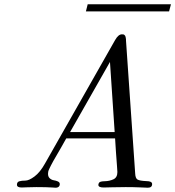

<svg xmlns="http://www.w3.org/2000/svg" viewBox="-20 -876 818 896"><path d="M189.9 -112.8 517.1 -689Q532.2 -715.8 548.8 -715.8Q552.7 -715.8 555.9 -715.3Q559.1 -714.8 561 -712.4Q563 -710 564 -709Q564.9 -708 565.9 -704.1Q566.9 -700.2 566.9 -699.2Q566.9 -698.2 567.9 -692.9V-688L610.8 -66.9Q611.8 -43.9 621.8 -38.1Q631.8 -32.2 663.1 -30.8Q689.9 -30.8 689.9 -17.1Q689.9 0 669.9 0Q665 0 634 -1.5Q603 -2.9 566.9 -2.9Q537.1 -2.9 503.2 -2Q469.2 -1 463.9 -1Q439 -1 439 -13.2Q439 -19 442.9 -23.9Q446.8 -29.8 469 -30.3Q491.2 -30.8 509.5 -39.3Q527.8 -47.9 527.8 -73.2Q527.8 -74.2 525.9 -102.1Q523.9 -129.9 521 -168.5Q518.1 -207 517.1 -230H289.1Q277.8 -210 264.9 -187Q252 -164.1 244.4 -151.6Q236.8 -139.2 229 -125Q221.2 -110.8 217.5 -103.5Q213.9 -96.2 210 -88.1Q206.1 -80.1 205.1 -75Q204.1 -69.8 204.1 -64.9Q204.1 -50.8 212.6 -43.5Q221.2 -36.1 231.2 -34.7Q241.2 -33.2 249.5 -29.5Q257.8 -25.9 258.8 -19Q259.8 -11.2 254.9 -5.6Q250 0 238.8 0Q235.8 0 224.4 -1Q212.9 -2 192.9 -2.4Q172.9 -2.9 149.9 -2.9Q130.9 -2.9 108.4 -2Q85.9 -1 81.1 -1Q59.1 -1 59.1 -13.9Q59.1 -26.9 70.1 -30Q81.1 -33.2 98.1 -33.2Q115.2 -33.2 141.1 -52.5Q167 -71.8 189.9 -112.8ZM307.1 -259.8H515.1L493.2 -586.9ZM380.9 -822.8 389.2 -856H777.8L769 -822.8Z"/></svg>

Font: CMU Classical Serif
Style: Italic
Weight: 500
Italic angle: -14.04°
Version: Version 0.7.0